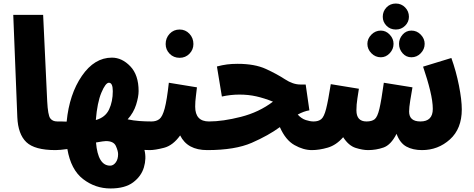

<svg xmlns="http://www.w3.org/2000/svg" viewBox="-20 -844 2682 1086"><path d="M379 -78Q379 -110 360 -133.5Q341 -157 304 -157Q277 -157 264 -175Q251 -193 247 -271L224 -760H55L78 -181Q82 -85 129 -40Q176 5 294 5Q379 5 379 -78Z M596 -376Q618 -376 618 -328Q618 -270 597 -225Q576 -180 522 -165Q530 -264 553.5 -320Q577 -376 596 -376ZM603 93Q534 93 523 -38Q567 -46 579 -46Q623 -46 635.5 -18Q648 10 648 28Q648 57 634.5 75Q621 93 603 93ZM827 5Q865 5 888.5 -17.5Q912 -40 912 -78Q912 -110 893 -133.5Q874 -157 837 -157Q802 -157 768 -159.5Q734 -162 702 -169Q736 -207 750 -252Q764 -297 764 -329Q764 -420 717 -469Q670 -518 613 -518Q514 -518 443 -414.5Q372 -311 357 -156Q341 -157 327 -157Q313 -157 304 -157L294 5Q318 5 361 -1Q381 116 450 169Q519 222 605 222Q687 222 733 187.5Q779 153 794 102.5Q809 52 797 4Q813 5 827 5Z M1074 -595Q1074 -629 1051.5 -653Q1029 -677 996 -677Q962 -677 939.5 -653Q917 -629 917 -595Q917 -563 939.5 -540Q962 -517 996 -517Q1029 -517 1051.5 -540Q1074 -563 1074 -595ZM1152 5Q1237 5 1237 -78Q1237 -110 1218 -133.5Q1199 -157 1162 -157Q1084 -157 1084 -241Q1084 -270 1088 -299.5Q1092 -329 1094 -350L935 -376Q924 -277 911.5 -230.5Q899 -184 881.5 -170.5Q864 -157 837 -157L827 5Q857 5 907.5 -8Q958 -21 999 -78Q1040 5 1152 5Z M1744 5Q1829 5 1829 -78Q1829 -110 1810 -133.5Q1791 -157 1754 -157Q1734 -157 1709.5 -165Q1685 -173 1664 -196Q1699 -215 1730 -220L1709 -366H1679Q1637 -366 1592 -395.5Q1547 -425 1484 -454Q1421 -483 1324 -483Q1291 -483 1264 -479.5Q1237 -476 1207 -468L1235 -298Q1285 -309 1334 -309Q1385 -309 1429.5 -299Q1474 -289 1524 -269Q1445 -209 1342.5 -183Q1240 -157 1162 -157L1152 5Q1310 5 1404.5 -36.5Q1499 -78 1563 -125Q1595 -52 1645.5 -23.5Q1696 5 1744 5Z M2293 -749Q2293 -780 2271.5 -802Q2250 -824 2219 -824Q2187 -824 2166 -802Q2145 -780 2145 -749Q2145 -720 2166 -698.5Q2187 -677 2219 -677Q2250 -677 2271.5 -698.5Q2293 -720 2293 -749ZM2206 -596Q2206 -625 2184.5 -648Q2163 -671 2134 -671Q2103 -671 2080.5 -648Q2058 -625 2058 -596Q2058 -566 2080.5 -543Q2103 -520 2134 -520Q2163 -520 2184.5 -543Q2206 -566 2206 -596ZM2382 -596Q2382 -625 2360 -648Q2338 -671 2307 -671Q2277 -671 2257 -648Q2237 -625 2237 -596Q2237 -566 2257 -543Q2277 -520 2307 -520Q2338 -520 2360 -543Q2382 -566 2382 -596ZM2367 5Q2458 5 2525 -55.5Q2592 -116 2592 -225Q2592 -279 2576 -360Q2560 -441 2533 -516L2373 -467Q2398 -394 2413 -332Q2428 -270 2428 -228Q2428 -157 2358 -157Q2294 -157 2294 -213Q2294 -236 2300.5 -276Q2307 -316 2313 -350L2151 -376Q2137 -275 2126 -228.5Q2115 -182 2099 -169.5Q2083 -157 2053 -157Q1996 -157 1996 -220Q1996 -252 2001.5 -287Q2007 -322 2010 -342L1851 -368Q1836 -273 1824.5 -228Q1813 -183 1797 -170Q1781 -157 1754 -157L1744 5Q1786 5 1834 -9Q1882 -23 1921 -68Q1952 -20 1991.5 -7.5Q2031 5 2062 5Q2107 5 2149 -9.5Q2191 -24 2223 -87Q2242 -35 2278.5 -15Q2315 5 2367 5Z"/></svg>

Font: Noto Sans Arabic Condensed Black
Style: Regular
Weight: 900
Width: 3
Designer: Nadine Chahine
Foundry: Monotype Imaging Inc.
Version: 1.001